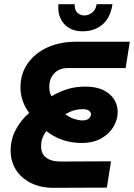

<svg xmlns="http://www.w3.org/2000/svg" viewBox="-20 -900 642 920"><path d="M237 0Q174 0 127.5 -23.5Q81 -47 56 -87Q31 -127 31 -179Q31 -232 55.5 -278.5Q80 -325 120 -359Q100 -385 89 -416.5Q78 -448 78 -480Q78 -547 113 -596.5Q148 -646 208 -673Q268 -700 342 -700H602L582 -574H307Q264 -574 240 -548.5Q216 -523 216 -485Q216 -474 218 -461.5Q220 -449 227 -439Q267 -462 305 -473.5Q343 -485 389 -485Q442 -485 476.5 -467.5Q511 -450 527.5 -422.5Q544 -395 544 -363Q544 -327 524 -293Q504 -259 465.5 -237Q427 -215 371 -215Q339 -215 309 -221.5Q279 -228 252 -241Q225 -254 202 -272Q190 -256 183.5 -238.5Q177 -221 177 -198Q177 -176 187 -160Q197 -144 218 -135Q239 -126 272 -126L512 -127L492 -1ZM376 -323Q396 -323 406 -332.5Q416 -342 416 -352Q416 -362 406.5 -369.5Q397 -377 377 -377Q356 -377 337 -372Q318 -367 293 -353Q316 -336 337 -329.5Q358 -323 376 -323ZM375 -750Q337 -750 310 -766.5Q283 -783 269.5 -812.5Q256 -842 260 -880H338Q337 -862 343 -850Q349 -838 360.5 -832Q372 -826 384 -826Q404 -826 421.5 -839.5Q439 -853 443 -880H519Q509 -814 470.5 -782Q432 -750 375 -750Z"/></svg>

Font: MuseoModerno Thin SemiBold
Style: Italic
Weight: 600
Italic angle: -9°
Version: Version 1.003